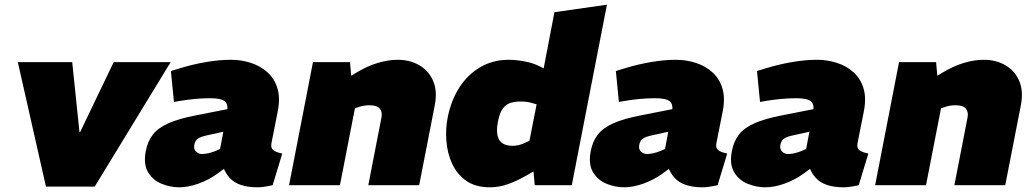

<svg xmlns="http://www.w3.org/2000/svg" viewBox="-20 -790 4399 819"><path d="M176 6 56 -525H288L319 -227H322L465 -525H708L384 6Z M1143 0Q1125 4 1108 6.5Q1091 9 1080 9Q996 9 960 -31Q924 -71 925 -126L918 -151L948 -309Q955 -344 939.5 -357.5Q924 -371 876 -371Q845 -371 812 -368Q779 -365 744 -359L722 -355L709 -487L748 -499Q804 -516 860 -525.5Q916 -535 965 -535Q1009 -535 1049.5 -522Q1090 -509 1120 -482.5Q1150 -456 1163 -414.5Q1176 -373 1165 -316L1138 -180Q1134 -160 1144.5 -150.5Q1155 -141 1184 -135ZM745 9Q707 9 669.5 -6Q632 -21 611.5 -55.5Q591 -90 602 -146Q610 -188 632.5 -216.5Q655 -245 699 -264.5Q743 -284 816 -298L958 -326L937 -229L860 -212Q841 -208 830.5 -202.5Q820 -197 815.5 -190Q811 -183 809 -173Q805 -155 815.5 -144Q826 -133 842 -133Q854 -133 869.5 -136.5Q885 -140 902 -147L929 -159L963 -90L910 -51Q870 -22 826 -6.5Q782 9 745 9Z M1213 0 1315 -525H1473L1482 -425L1437 -442L1500 -480Q1546 -508 1591 -521.5Q1636 -535 1676 -535Q1729 -535 1769 -511.5Q1809 -488 1827.5 -445Q1846 -402 1835 -343L1768 0H1551L1607 -288Q1612 -311 1600.5 -326Q1589 -341 1556 -341Q1545 -341 1535 -339.5Q1525 -338 1515 -335L1494 -328L1430 0Z M2070 9Q2008 9 1968.5 -19Q1929 -47 1908.5 -92Q1888 -137 1884 -189.5Q1880 -242 1890 -291Q1905 -364 1940.5 -418.5Q1976 -473 2029.5 -504Q2083 -535 2150 -535Q2179 -535 2215.5 -528.5Q2252 -522 2280 -508L2353 -472L2285 -425L2345 -738L2569 -770L2419 0H2261L2252 -100L2228 -136L2269 -345L2248 -351Q2238 -354 2226 -355.5Q2214 -357 2200 -357Q2175 -357 2156 -350.5Q2137 -344 2124 -326Q2111 -308 2104 -271Q2097 -234 2102.5 -211Q2108 -188 2124.5 -178Q2141 -168 2167 -168Q2178 -168 2192 -171Q2206 -174 2220 -181L2240 -190L2275 -70L2225 -41Q2185 -18 2146.5 -4.5Q2108 9 2070 9Z M3041 0Q3023 4 3006 6.5Q2989 9 2978 9Q2894 9 2858 -31Q2822 -71 2823 -126L2816 -151L2846 -309Q2853 -344 2837.5 -357.5Q2822 -371 2774 -371Q2743 -371 2710 -368Q2677 -365 2642 -359L2620 -355L2607 -487L2646 -499Q2702 -516 2758 -525.5Q2814 -535 2863 -535Q2907 -535 2947.5 -522Q2988 -509 3018 -482.5Q3048 -456 3061 -414.5Q3074 -373 3063 -316L3036 -180Q3032 -160 3042.5 -150.5Q3053 -141 3082 -135ZM2643 9Q2605 9 2567.5 -6Q2530 -21 2509.5 -55.5Q2489 -90 2500 -146Q2508 -188 2530.5 -216.5Q2553 -245 2597 -264.5Q2641 -284 2714 -298L2856 -326L2835 -229L2758 -212Q2739 -208 2728.5 -202.5Q2718 -197 2713.5 -190Q2709 -183 2707 -173Q2703 -155 2713.5 -144Q2724 -133 2740 -133Q2752 -133 2767.5 -136.5Q2783 -140 2800 -147L2827 -159L2861 -90L2808 -51Q2768 -22 2724 -6.5Q2680 9 2643 9Z M3643 0Q3625 4 3608 6.5Q3591 9 3580 9Q3496 9 3460 -31Q3424 -71 3425 -126L3418 -151L3448 -309Q3455 -344 3439.5 -357.5Q3424 -371 3376 -371Q3345 -371 3312 -368Q3279 -365 3244 -359L3222 -355L3209 -487L3248 -499Q3304 -516 3360 -525.5Q3416 -535 3465 -535Q3509 -535 3549.5 -522Q3590 -509 3620 -482.5Q3650 -456 3663 -414.5Q3676 -373 3665 -316L3638 -180Q3634 -160 3644.5 -150.5Q3655 -141 3684 -135ZM3245 9Q3207 9 3169.5 -6Q3132 -21 3111.5 -55.5Q3091 -90 3102 -146Q3110 -188 3132.5 -216.5Q3155 -245 3199 -264.5Q3243 -284 3316 -298L3458 -326L3437 -229L3360 -212Q3341 -208 3330.5 -202.5Q3320 -197 3315.5 -190Q3311 -183 3309 -173Q3305 -155 3315.5 -144Q3326 -133 3342 -133Q3354 -133 3369.5 -136.5Q3385 -140 3402 -147L3429 -159L3463 -90L3410 -51Q3370 -22 3326 -6.5Q3282 9 3245 9Z M3713 0 3815 -525H3973L3982 -425L3937 -442L4000 -480Q4046 -508 4091 -521.5Q4136 -535 4176 -535Q4229 -535 4269 -511.5Q4309 -488 4327.5 -445Q4346 -402 4335 -343L4268 0H4051L4107 -288Q4112 -311 4100.5 -326Q4089 -341 4056 -341Q4045 -341 4035 -339.5Q4025 -338 4015 -335L3994 -328L3930 0Z"/></svg>

Font: REM Black
Style: Italic
Weight: 900
Italic angle: -11°
Designer: Octavio Pardo
Foundry: Ashler Design
Version: Version 1.005;gftools[0.9.28]